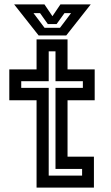

<svg xmlns="http://www.w3.org/2000/svg" viewBox="-20 -857 508 877"><path d="M147 0V-399H22.5V-540H147V-677H288.5V-540H412.5V-399H288.5V-141.5H409V0ZM202.5 -55H355V-85.5H233.5V-455.5H358.5V-486H233.5V-622.5H202.5V-486H77V-455.5H202.5ZM156.5 -695 44.5 -837H183L219.5 -783L256 -837H394.5L282.5 -695ZM183.5 -730H254L304.5 -797H274.5L238.5 -747H198.5L163 -797H133Z"/></svg>

Font: Tourney Thin SemiBold
Style: Regular
Weight: 600
Version: Version 1.015